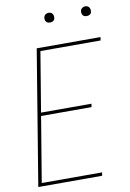

<svg xmlns="http://www.w3.org/2000/svg" viewBox="-99 -972 697 1031"><g transform="rotate(-10 250.0 -456.0)"><path d="M24 0 145 -735H493L490 -717H162L108 -391H383L380 -373H105L46 -18H375L372 0ZM440 -859Q434 -859 428 -861Q422 -863 418.5 -868Q415 -873 414 -879Q413 -885 414 -891Q415 -896 417.5 -900Q420 -904 423.5 -906.5Q427 -909 431.5 -910.5Q436 -912 440 -912Q447 -912 452.5 -909.5Q458 -907 461.5 -902Q465 -897 466 -891Q467 -885 466 -879Q466 -874 463.5 -870Q461 -866 457 -863.5Q453 -861 449 -860Q445 -859 440 -859ZM240 -859Q234 -859 228 -861Q222 -863 218.5 -868Q215 -873 214 -879Q213 -885 214 -891Q215 -896 217.5 -900Q220 -904 223.5 -906.5Q227 -909 231.5 -910.5Q236 -912 240 -912Q247 -912 252.5 -909.5Q258 -907 261.5 -902Q265 -897 266 -891Q267 -885 266 -879Q266 -874 263.5 -870Q261 -866 257 -863.5Q253 -861 249 -860Q245 -859 240 -859Z"/></g></svg>

Font: Iosevka Curly Thin Oblique
Style: Regular
Weight: 100
Italic angle: -9°
Monospace: yes
Designer: Belleve Invis
Foundry: Belleve Invis
Version: Version 11.1.0; ttfautohint (v1.8.3)